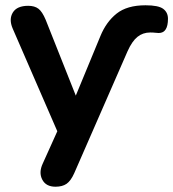

<svg xmlns="http://www.w3.org/2000/svg" viewBox="-20 -519 656 727"><path d="M190 188Q154 188 140 161Q126 134 142 100L197 -22L28 -411Q13 -446 28.5 -471.5Q44 -497 87 -497Q111 -497 125.5 -486Q140 -475 153 -444L267 -157L360 -382Q382 -436 421.5 -467.5Q461 -499 531 -499Q580 -499 598 -485.5Q616 -472 616 -448Q616 -394 581 -394Q576 -394 568 -395Q560 -396 549 -396Q521 -396 500.5 -379.5Q480 -363 463 -325L261 137Q248 166 232 177Q216 188 190 188Z"/></svg>

Font: Chiron GoRound TC SB
Style: Regular
Weight: 500
Designer: Ryoko NISHIZUKA 西塚涼子 (kana, bopomofo & ideographs); Paul D. Hunt (Latin, Greek & Cyrillic); Sandoll Communications 산돌커뮤니
Foundry: Adobe
Version: Version 1.000;hotconv 1.1.1;makeotfexe 2.6.0